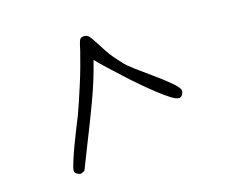

<svg xmlns="http://www.w3.org/2000/svg" viewBox="-67 -573 710 589"><g transform="rotate(-15 288.0 -278.5)"><path d="M218 -438Q224 -467 227.5 -474Q231 -481 242 -481Q252 -481 258 -474Q264 -467 272.5 -453.5Q281 -440 294.5 -419.5Q308 -399 334 -372Q341 -363 366 -344.5Q391 -326 418.5 -306.5Q446 -287 467.5 -268.5Q489 -250 489 -241Q489 -236 485 -229Q481 -222 474 -222Q465 -222 449 -232Q433 -242 412.5 -258Q392 -274 368.5 -294Q345 -314 323.5 -334Q302 -354 282.5 -372Q263 -390 251 -403Q236 -343 213.5 -282Q191 -221 168 -164L136 -82Q132 -80 129 -78Q126 -76 122 -76Q117 -76 110.5 -80Q104 -84 104 -90Q104 -98 110.5 -118.5Q117 -139 126 -163.5Q135 -188 144.5 -211.5Q154 -235 160 -250Q166 -266 174 -290Q182 -314 190.5 -340.5Q199 -367 206 -392.5Q213 -418 218 -438Z"/></g></svg>

Font: Reenie Beanie
Style: Regular
Weight: 500
Designer: James Grieshaber
Foundry: James Grieshaber
Version: Version 1.000